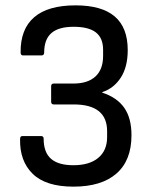

<svg xmlns="http://www.w3.org/2000/svg" viewBox="-20 -686 566 717"><path d="M254 11Q151 11 102 -37Q53 -85 55 -167Q55 -178 64 -178H133Q143 -178 143 -168Q143 -117 170.5 -93Q198 -69 254 -69Q314 -69 347 -96.5Q380 -124 380 -174V-196Q380 -296 255 -296H181Q171 -296 171 -306V-364Q171 -374 181 -374H254Q308 -374 336.5 -400.5Q365 -427 365 -477V-500Q365 -544 338 -565Q311 -586 255 -586Q199 -586 172 -562.5Q145 -539 145 -490Q145 -479 135 -479H66Q57 -479 57 -490Q56 -577 107.5 -621.5Q159 -666 262 -666Q360 -666 408.5 -624.5Q457 -583 457 -499Q457 -436 431 -396Q405 -356 362 -342V-340Q417 -322 444 -283.5Q471 -245 471 -181Q471 -87 415 -38Q359 11 254 11Z"/></svg>

Font: Sofia Sans Semi Condensed Medium
Style: Regular
Weight: 500
Designer: Botio Nikoltchev, Ani Petrova
Foundry: lettersoup
Version: Version 4.100